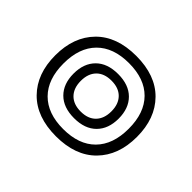

<svg xmlns="http://www.w3.org/2000/svg" viewBox="-117 -671 861 861"><g transform="rotate(45 314.0 -240.0)"><path d="M55 -240Q55 -357 123 -426Q191 -495 314 -495Q437 -495 505 -426Q573 -357 573 -240Q573 -123 505 -54Q437 15 314 15Q191 15 123 -54Q55 -123 55 -240ZM521 -240Q521 -340 467 -394.5Q413 -449 314 -449Q215 -449 161 -394.5Q107 -340 107 -240Q107 -140 161 -85.5Q215 -31 314 -31Q413 -31 467 -85.5Q521 -140 521 -240ZM171 -240Q171 -305 208.5 -342.5Q246 -380 314 -380Q382 -380 419.5 -342.5Q457 -305 457 -240Q457 -175 419.5 -137.5Q382 -100 314 -100Q246 -100 208.5 -137.5Q171 -175 171 -240ZM411 -240Q411 -286 385.5 -312Q360 -338 314 -338Q268 -338 242.5 -312Q217 -286 217 -240Q217 -194 242.5 -168Q268 -142 314 -142Q360 -142 385.5 -168Q411 -194 411 -240Z"/></g></svg>

Font: Mitr ExtraLight
Style: Regular
Weight: 250
Designer: Thanarat Vachiruckul
Foundry: Cadson Demak Co.,Ltd.
Version: Version 1.000